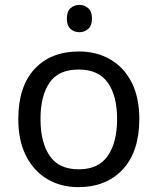

<svg xmlns="http://www.w3.org/2000/svg" viewBox="-20 -757 645 787"><path d="M551 -269Q551 -136 483.5 -63Q416 10 301 10Q230 10 174.5 -22.5Q119 -55 87 -117.5Q55 -180 55 -269Q55 -402 121.5 -474Q188 -546 304 -546Q376 -546 432 -513.5Q488 -481 519.5 -419.5Q551 -358 551 -269ZM146 -269Q146 -174 183.5 -118.5Q221 -63 303 -63Q384 -63 422 -118.5Q460 -174 460 -269Q460 -364 422 -418Q384 -472 302 -472Q220 -472 183 -418Q146 -364 146 -269ZM306 -737Q326 -737 341.5 -723.5Q357 -710 357 -681Q357 -652 341.5 -638.5Q326 -625 306 -625Q284 -625 269 -638.5Q254 -652 254 -681Q254 -710 269 -723.5Q284 -737 306 -737Z"/></svg>

Font: Noto Sans
Style: Regular
Weight: 400
Designer: Monotype Design Team
Foundry: Monotype Imaging Inc.
Version: Version 1.902